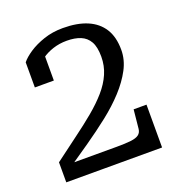

<svg xmlns="http://www.w3.org/2000/svg" viewBox="-120 -753 800 855"><g transform="rotate(-20 280.0 -325.5)"><path d="M316 -72H78Q74 -69 74 -64Q74 -59 76 -54.5Q78 -50 82 -50Q139 -89 196 -128.5Q253 -168 304.5 -208.5Q356 -249 395.5 -292Q435 -335 458.5 -379.5Q482 -424 482 -471Q482 -532 457 -571.5Q432 -611 385 -631Q338 -651 270 -651Q221 -651 179.5 -637Q138 -623 108 -603Q78 -583 63 -564V-445H153V-571Q148 -574 141 -570.5Q134 -567 127.5 -559Q121 -551 115.5 -540.5Q110 -530 109 -518Q125 -539 148 -555.5Q171 -572 201.5 -582Q232 -592 267 -592Q305 -592 332 -581Q359 -570 373.5 -544.5Q388 -519 388 -473Q388 -430 371.5 -392Q355 -354 324.5 -319Q294 -284 252 -249Q210 -214 159 -176.5Q108 -139 50 -95V0H504V-203H443L434 -113Q432 -96 420 -87Q408 -78 382.5 -75Q357 -72 316 -72Z"/></g></svg>

Font: Roboto Serif
Style: Regular
Weight: 400
Designer: Greg Gazdowicz
Foundry: Commercial Type
Version: Version 1.008